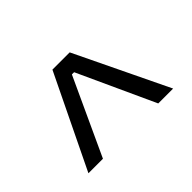

<svg xmlns="http://www.w3.org/2000/svg" viewBox="-117 -689 739 739"><g transform="rotate(45 252.0 -319.5)"><path d="M442 -89 62 -273V-367L442 -550V-469L128 -325V-313L442 -168Z"/></g></svg>

Font: Bricolage Grotesque 12pt Light
Style: Regular
Weight: 300
Designer: Mathieu Triay
Foundry: Atelier Triay
Version: Version 1.001; ttfautohint (v1.8.4.7-5d5b);gftools[0.9.33.de